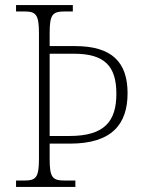

<svg xmlns="http://www.w3.org/2000/svg" viewBox="-20 -734 565 754"><path d="M43 0H276V-25H236C187 -25 175 -35 175 -109V-170H255C419 -170 481 -246 481 -368C481 -490 419 -553 275 -553H175V-604C175 -679 187 -689 236 -689H266V-714H43V-689H74C120 -689 133 -679 133 -604V-109C133 -35 120 -25 74 -25H43ZM253 -200H175V-523H271C391 -523 437 -474 437 -366C437 -258 391 -200 253 -200Z"/></svg>

Font: Noto Serif Bengali SemiCondensed ExtraLight
Style: Regular
Weight: 200
Width: 4
Designer: Juan Bruce, Universal Thirst, Indian Type Foundry and the Monotype Design Team.
Foundry: Monotype Imaging Inc.
Version: Version 2.003